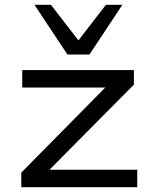

<svg xmlns="http://www.w3.org/2000/svg" viewBox="-20 -783 637 803"><path d="M69 0V-61L450 -447L453 -417H73V-490H540V-429L158 -44L155 -73H554V0ZM262 -555 124 -763H193L308 -614L423 -763H492L354 -555Z"/></svg>

Font: Nunito Sans 10pt Expanded
Style: Regular
Weight: 400
Width: 7
Designer: Vernon Adams
Foundry: Vernon Adams
Version: Version 3.101;gftools[0.9.27]